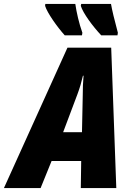

<svg xmlns="http://www.w3.org/2000/svg" viewBox="-78 -959 673 979"><path d="M438 -779H521L523 -792C505 -859 493 -909 488 -939H336L334 -929C346 -891 394 -826 438 -779ZM252 -779H340L342 -792C325 -839 312 -897 306 -939H153L152 -929C163 -893 214 -821 252 -779ZM-58 0H129L185 -138H336L334 0H515L489 -716H266ZM244 -285 317 -479C329 -511 337 -539 345 -573H348C345 -538 344 -508 344 -476L340 -285Z"/></svg>

Font: Noto Sans Condensed Black
Style: Italic
Weight: 900
Width: 3
Italic angle: -12°
Designer: Monotype Design Team
Foundry: Monotype Imaging Inc.
Version: Version 2.013